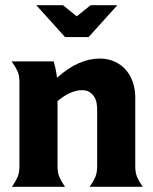

<svg xmlns="http://www.w3.org/2000/svg" viewBox="-20 -721 591 741"><path d="M202 -80Q202 -54 209.5 -37Q217 -20 231 0H26Q40 -20 47.5 -37Q55 -54 55 -80V-404Q55 -431 47 -447.5Q39 -464 25 -484H187Q192 -467 195 -452.5Q198 -438 200 -421Q244 -460 285 -477.5Q326 -495 364 -495Q397 -495 423 -483Q449 -471 466.5 -450.5Q484 -430 493 -402.5Q502 -375 502 -345V-80Q502 -54 509.5 -37Q517 -20 531 0H326Q340 -20 347.5 -37Q355 -54 355 -80V-298Q355 -311 352.5 -324.5Q350 -338 343 -348.5Q336 -359 325 -366Q314 -373 296 -373Q277 -373 253.5 -363.5Q230 -354 202 -331ZM120 -701H223L276 -658L330 -701H433L322 -578H231Z"/></svg>

Font: LT Museum
Style: Bold
Weight: 700
Designer: Daniel Lyons
Foundry: LyonsType
Version: Version 1.010